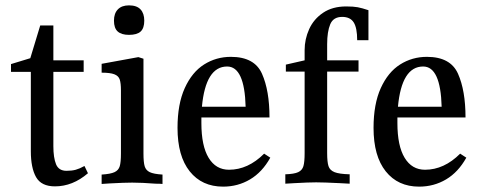

<svg xmlns="http://www.w3.org/2000/svg" viewBox="-20 -682 1787 716"><path d="M308 -36Q251 13 185 13Q134 13 114.5 -21.5Q95 -56 95 -118V-414H21V-443L93 -465L130 -587H179V-457H292V-414H179V-137Q179 -94 189 -69.5Q199 -45 228 -45Q248 -45 262.5 -49Q277 -53 295 -63Z M359 -31Q392 -33 407 -40Q422 -47 426.5 -62Q431 -77 431 -110V-345Q431 -372 426.5 -385.5Q422 -399 406.5 -405Q391 -411 359 -411V-444L496 -469L515 -463V-110Q515 -77 519.5 -62Q524 -47 538.5 -40Q553 -33 586 -31V4Q577 3 560 3Q509 -1 473 -1Q444 -1 389 2L359 4ZM518 -605Q518 -577 504.5 -564.5Q491 -552 461 -552Q433 -552 419 -564.5Q405 -577 405 -605Q405 -632 419.5 -647Q434 -662 461 -662Q490 -662 504 -647Q518 -632 518 -605Z M988 -94Q958 -40 912.5 -13Q867 14 812 14Q733 14 687.5 -43Q642 -100 642 -205Q642 -294 669 -353.5Q696 -413 741 -441.5Q786 -470 841 -470Q929 -470 957 -407Q985 -344 985 -244H731V-223Q731 -138 758 -93.5Q785 -49 834 -49Q905 -49 965 -109ZM733 -284H896Q892 -434 827 -434Q747 -434 733 -284Z M1200 -517V-457H1317V-415H1200V-111Q1200 -78 1205 -62.5Q1210 -47 1227.5 -40Q1245 -33 1284 -32V3L1247 1Q1187 -2 1159 -2Q1131 -2 1078 1L1044 3V-32Q1077 -33 1092 -40Q1107 -47 1111.5 -62.5Q1116 -78 1116 -111V-415H1046V-441L1116 -457V-495Q1116 -536 1133 -573.5Q1150 -611 1185 -634.5Q1220 -658 1271 -658Q1298 -658 1314 -655Q1330 -652 1354 -644V-532H1312Q1312 -578 1299 -598.5Q1286 -619 1256 -619Q1223 -619 1211.5 -591.5Q1200 -564 1200 -517Z M1719 -94Q1689 -40 1643.5 -13Q1598 14 1543 14Q1464 14 1418.5 -43Q1373 -100 1373 -205Q1373 -294 1400 -353.5Q1427 -413 1472 -441.5Q1517 -470 1572 -470Q1660 -470 1688 -407Q1716 -344 1716 -244H1462V-223Q1462 -138 1489 -93.5Q1516 -49 1565 -49Q1636 -49 1696 -109ZM1464 -284H1627Q1623 -434 1558 -434Q1478 -434 1464 -284Z"/></svg>

Font: Gupter Medium
Style: Regular
Weight: 500
Designer: Octavio Pardo
Version: Version 1.000